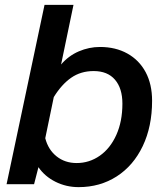

<svg xmlns="http://www.w3.org/2000/svg" viewBox="-20 -757 690 789"><path d="M605 -343Q605 -237 566.5 -156.5Q528 -76 459.5 -32Q391 12 303 12Q252 12 208 -10Q164 -32 138 -70L120 0H7L163 -737H282L231 -492Q262 -528 304 -546Q346 -564 391 -564Q455 -564 503.5 -537Q552 -510 578.5 -460.5Q605 -411 605 -343ZM295 -87Q347 -87 390 -117Q433 -147 458 -202.5Q483 -258 483 -331Q483 -394 452.5 -429.5Q422 -465 365 -465Q312 -465 272.5 -437.5Q233 -410 201 -358L166 -189Q178 -142 212.5 -114.5Q247 -87 295 -87Z"/></svg>

Font: Azeret Mono Medium
Style: Italic
Weight: 500
Italic angle: -12°
Designer: Martin Vácha
Foundry: Displaay
Version: Version 1.000; Glyphs 3.0.3, build 3074